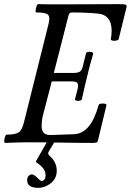

<svg xmlns="http://www.w3.org/2000/svg" viewBox="-23 -687 631 927"><path d="M2 3Q-3 3 -2.5 -7Q-2 -17 1.5 -27Q5 -37 10 -37Q52 -37 68 -48.5Q84 -60 93 -98L212 -574Q220 -606 208 -616.5Q196 -627 152 -627Q148 -627 149 -637Q150 -647 153.5 -657Q157 -667 162 -667Q190 -666 219 -666Q248 -666 277 -666Q348 -666 418 -666.5Q488 -667 554 -667Q576 -667 583 -664.5Q590 -662 588 -653L550 -498Q548 -493 538.5 -491Q529 -489 520 -491Q511 -493 512 -498Q516 -518 516 -538Q516 -618 444 -622Q409 -625 378.5 -626Q348 -627 325 -627Q311 -627 308 -613L237 -335H333Q353 -335 363 -341.5Q373 -348 377 -368L392 -428Q393 -434 401.5 -436Q410 -438 418.5 -436Q427 -434 427 -427Q419 -401 411 -371.5Q403 -342 398 -319Q393 -299 386 -269Q379 -239 372 -207Q371 -203 362.5 -201Q354 -199 346 -201Q338 -203 339 -208L352 -258Q356 -277 351 -285.5Q346 -294 324 -294H227L183 -125Q180 -110 179 -98.5Q178 -87 178 -77Q178 -35 220 -35L334 -39Q375 -41 404 -75Q433 -109 453 -179Q454 -185 463.5 -186.5Q473 -188 482 -186.5Q491 -185 491 -179L450 -9Q448 -1 443 1Q438 3 425 3Q349 3 271 1.5Q193 0 113 0Q86 0 57.5 1Q29 2 2 3ZM162 220Q108 220 108 183Q108 170 115 162.5Q122 155 131 155Q141 155 157 171Q172 187 178 187Q185 187 191 180Q197 173 197 160Q197 141 186 126.5Q175 112 155 99Q148 95 153 87L203 0H239L212 45Q206 54 215 64Q251 95 251 137Q251 175 222.5 197.5Q194 220 162 220Z"/></svg>

Font: Junicode Two Beta Condensed Medium
Style: Italic
Weight: 500
Width: 3
Italic angle: -9°
Version: Version 1.053; ttfautohint (v1.8.4)